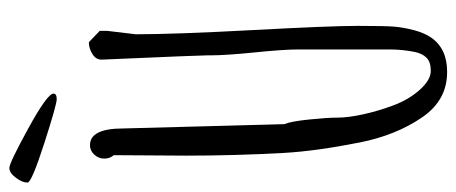

<svg xmlns="http://www.w3.org/2000/svg" viewBox="-338 -661 984 414"><g transform="rotate(-90 154.0 -454.0)"><path d="M0 0ZM159.2 -830.6Q159.2 -823.7 147.2 -823.7Q135.3 -823.7 51.3 -850.8Q-32.7 -877.9 -32.7 -886.7Q-32.7 -897.9 -22.2 -911.9Q-11.7 -925.8 -1 -925.8Q9.8 -925.8 84.5 -884.8Q159.2 -843.8 159.2 -830.6ZM25.4 -544.4 26.4 -700.7Q19 -709 19 -721.2Q19 -733.4 27.6 -742.7Q36.1 -752 47.9 -752Q84 -752 84 -680.7L93.3 -333Q99.1 -319.8 103.3 -279.8Q107.4 -239.7 107.4 -217.5Q107.4 -195.3 114.5 -162.8Q121.6 -130.4 134 -97.2Q146.5 -64 167.7 -40.5Q189 -17.1 208 -17.1Q227.1 -17.1 236.3 -26.1Q245.6 -35.2 249 -51.8Q254.4 -78.1 254.4 -106.9V-302.2Q254.4 -334 248 -396.5Q241.7 -459 241.7 -490.7V-497.6L239.7 -555.7L232.4 -727.1Q232.4 -739.3 244.6 -746.8Q256.8 -754.4 270 -754.4L294.4 -731V-714.4L287.1 -653.3Q287.1 -569.8 296.1 -401.9Q305.2 -233.9 305.2 -174.6Q305.2 -115.2 303.5 -95.5Q301.8 -75.7 295.9 -53.2Q290 -30.8 279.8 -16.1Q255.9 18.1 206.5 18.1Q145.5 18.6 108.4 -35.2Q69.3 -91.8 53.7 -170.9Q35.2 -264.2 31.2 -334.5Q25.4 -440.4 25.4 -544.4Z"/></g></svg>

Font: Amatic
Style: Bold
Weight: 700
Width: 3
Version: Version 2.000; ttfautohint (v0.92-dirty) -l 8 -r 50 -G 50 -x